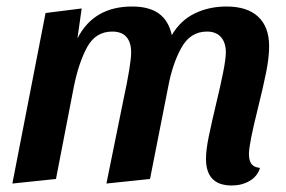

<svg xmlns="http://www.w3.org/2000/svg" viewBox="-20 -550 878 590"><path d="M386 -530Q438 -530 468 -508.5Q498 -487 508 -442Q534 -487 578 -508.5Q622 -530 676 -530Q740 -530 773.5 -498.5Q807 -467 807 -408Q807 -374 798 -328.5Q789 -283 771 -211Q745 -107 745 -77Q745 -57 752.5 -46.5Q760 -36 779 -34Q771 -8 747 6Q723 20 692 20Q613 20 613 -62Q613 -89 621.5 -130.5Q630 -172 646 -239Q657 -284 665.5 -326.5Q674 -369 674 -389Q674 -419 659 -436Q644 -453 616 -453Q565 -453 537.5 -403.5Q510 -354 497 -284L441 0L307 14L359 -242Q383 -353 383 -389Q383 -420 368.5 -436.5Q354 -453 325 -453Q274 -453 248 -405.5Q222 -358 207 -284L152 0L18 14L120 -510L231 -524L218 -432Q268 -530 386 -530Z"/></svg>

Font: Sansita Medium Italic
Style: Regular
Weight: 500
Italic angle: -11°
Designer: Pablo Cosgaya
Foundry: Omnibus-Type
Version: Version 1.006